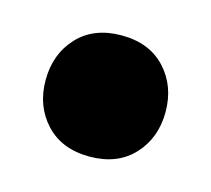

<svg xmlns="http://www.w3.org/2000/svg" viewBox="-46 -231 330 300"><g transform="rotate(15 119.0 -81.0)"><path d="M22 -81Q22 -123 48 -151Q74 -179 119 -179Q164 -179 190 -151Q216 -123 216 -81Q216 -39 190 -11Q164 17 119 17Q74 17 48 -11Q22 -39 22 -81Z"/></g></svg>

Font: Baloo Cyrillic
Style: Regular
Weight: 400
Designer: Ek Type, Denis Ignatov
Foundry: Ek Type
Version: Version 1.50 July 26, 2019